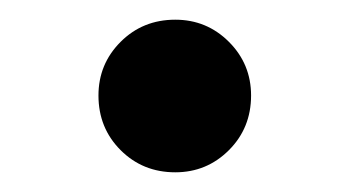

<svg xmlns="http://www.w3.org/2000/svg" viewBox="-20 -396 355 195"><path d="M158 -221Q125 -221 102.5 -243.5Q80 -266 80 -299Q80 -331 102.5 -353.5Q125 -376 158 -376Q190 -376 212.5 -353.5Q235 -331 235 -299Q235 -266 212.5 -243.5Q190 -221 158 -221Z"/></svg>

Font: Arima Thin
Style: Regular
Weight: 100
Designer: Joana Correia and Natanael Gama
Foundry: NDISCOVER
Version: Version 1.101;gftools[0.9.23]